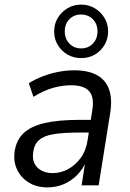

<svg xmlns="http://www.w3.org/2000/svg" viewBox="-20 -804 562 833"><path d="M186 9Q139 9 105 -12Q71 -33 54.5 -67.5Q38 -102 43 -144Q50 -195 81.5 -225.5Q113 -256 173 -270Q233 -284 325 -284H387L378 -229H326Q256 -229 213 -222Q170 -215 149 -196Q128 -177 124 -143Q118 -101 142.5 -77Q167 -53 209 -53Q244 -53 276 -70.5Q308 -88 331 -120Q354 -152 360 -196L380 -323Q390 -381 367.5 -407.5Q345 -434 289 -434Q249 -434 209 -422.5Q169 -411 125 -384L105 -443Q134 -461 167 -473.5Q200 -486 234.5 -492.5Q269 -499 302 -499Q362 -499 400 -478.5Q438 -458 453 -416.5Q468 -375 458 -313L408 0H334L351 -108H356Q340 -70 314 -44Q288 -18 255.5 -4.5Q223 9 186 9ZM332 -552Q299 -552 272.5 -567.5Q246 -583 230.5 -609Q215 -635 215 -667Q215 -700 230.5 -726Q246 -752 272.5 -768Q299 -784 332 -784Q365 -784 391.5 -768Q418 -752 433.5 -726Q449 -700 449 -667Q449 -635 433.5 -609Q418 -583 392 -567.5Q366 -552 332 -552ZM332 -594Q363 -594 383 -615Q403 -636 403 -667Q403 -700 383 -720.5Q363 -741 331 -741Q301 -741 281 -720.5Q261 -700 261 -668Q261 -636 281 -615Q301 -594 332 -594Z"/></svg>

Font: Nunito Sans 10pt SemiCondensed
Style: Italic
Weight: 400
Width: 4
Italic angle: -9°
Designer: Vernon Adams
Foundry: Vernon Adams
Version: Version 3.101;gftools[0.9.27]